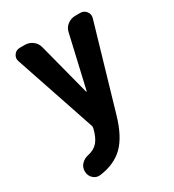

<svg xmlns="http://www.w3.org/2000/svg" viewBox="-181 -622 861 952"><g transform="rotate(-30 250.0 -146.5)"><path d="M426.8 -519.5Q448.2 -519.5 460.9 -502.9Q473.6 -486.3 467.8 -465.8L329.1 9.8Q298.8 115.2 247.6 165.5Q196.3 215.8 111.3 226.6Q87.9 229.5 70.8 213.4Q53.7 197.3 53.7 172.9V171.9Q53.7 148.4 69.8 131.8Q85.9 115.2 110.4 110.4Q146.5 102.5 166.5 78.1Q186.5 53.7 197.3 7.8Q199.2 -1 196.3 -7.8L42 -465.8Q35.2 -485.4 47.4 -502.4Q59.6 -519.5 81.1 -519.5H109.4Q134.8 -519.5 154.3 -504.4Q173.8 -489.3 179.7 -464.8L256.8 -168Q257.8 -166 259.3 -166Q260.7 -166 260.7 -168L329.1 -464.8Q334 -489.3 354 -504.4Q374 -519.5 399.4 -519.5Z"/></g></svg>

Font: Rounded Mgen+ 2m bold
Style: Bold
Weight: 700
Designer: [Source Han Sans]
Ryoko NISHIZUKA  (kana & ideographs); Paul D. Hunt (Latin, Greek & Cyrillic); Wenlong ZHANG  (bopomofo
Version: Version 1.059.20150602